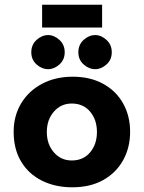

<svg xmlns="http://www.w3.org/2000/svg" viewBox="-20 -784 611 816"><path d="M38 -224Q38 -291 69.5 -344Q101 -397 158 -427.5Q215 -458 289 -458Q364 -458 419 -427.5Q474 -397 503.5 -344Q533 -291 533 -224Q533 -157 503.5 -103.5Q474 -50 419 -19Q364 12 287 12Q215 12 158.5 -16Q102 -44 70 -97Q38 -150 38 -224ZM179 -223Q179 -171 209 -136.5Q239 -102 285 -102Q334 -102 363 -136.5Q392 -171 392 -223Q392 -275 363 -309.5Q334 -344 285 -344Q239 -344 209 -309.5Q179 -275 179 -223ZM113 -562Q113 -594 135.5 -614.5Q158 -635 185 -635Q210 -635 232.5 -614.5Q255 -594 255 -562Q255 -530 232.5 -510Q210 -490 185 -490Q158 -490 135.5 -510Q113 -530 113 -562ZM313 -562Q313 -594 335.5 -614.5Q358 -635 385 -635Q410 -635 432.5 -614.5Q455 -594 455 -562Q455 -530 432.5 -510Q410 -490 385 -490Q358 -490 335.5 -510Q313 -530 313 -562ZM159 -764H414V-667H159Z"/></svg>

Font: Reem Kufi
Style: Bold
Weight: 700
Designer: Khaled Hosny
Version: Version 1.001